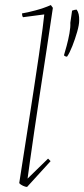

<svg xmlns="http://www.w3.org/2000/svg" viewBox="-20 -732 333 759"><path d="M87 7Q81 7 71 2.5Q61 -2 56 -8Q62 -47 71.5 -107.5Q81 -168 92 -239Q103 -310 114 -381.5Q125 -453 134 -515Q143 -577 148.5 -620Q154 -663 155 -675L71 -664Q67 -669 67 -679Q87 -682 120.5 -691Q154 -700 181 -712L189 -701Q178 -626 165 -540.5Q152 -455 139 -370.5Q126 -286 115.5 -213.5Q105 -141 98 -91.5Q91 -42 89 -26L170 -105L180 -95ZM258 -642Q259 -649 261.5 -666Q264 -683 265 -690Q276 -694 283 -694Q294 -679 293 -651Q293 -634 285 -606Q277 -578 266 -550Q255 -522 245 -508Q241 -508 237 -510Q233 -512 233 -514Q237 -527 243.5 -551Q250 -575 254.5 -600Q259 -625 258 -642Z"/></svg>

Font: Labrada ExtraLight
Style: Italic
Weight: 200
Italic angle: -7°
Designer: Mercedes Jáuregui
Foundry: Omnibus-Type Team
Version: Version 1.000; ttfautohint (v1.8.4.7-5d5b)